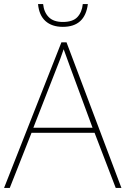

<svg xmlns="http://www.w3.org/2000/svg" viewBox="-20 -924 617 944"><path d="M549 0 445 -271H135L28 0H0L282 -716H307L577 0ZM325 -594Q319 -611 311 -632.5Q303 -654 293 -682Q286 -660 277 -636.5Q268 -613 260 -593L144 -296H435ZM412 -904Q398 -792 289 -792Q235 -792 203.5 -820.5Q172 -849 167 -904H192Q196 -864 219.5 -840Q243 -816 289 -816Q338 -816 360.5 -840Q383 -864 387 -904Z"/></svg>

Font: Noto Sans Thin
Style: Regular
Weight: 100
Designer: Monotype Design Team
Foundry: Monotype Imaging Inc.
Version: Version 2.007